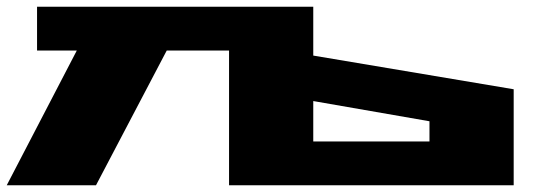

<svg xmlns="http://www.w3.org/2000/svg" viewBox="-20 -550 1595 570"><path d="M0 0 208 -400H90V-530H910V-385L1505 -285V0H660V-400H475L265 0ZM910 -130H1255V-190L910 -250Z"/></svg>

Font: Stalinist One
Style: Regular
Weight: 400
Designer: Jovanny Lemonad
Foundry: Alexey Maslov, Jovanny Lemonad
Version: Version 3.004